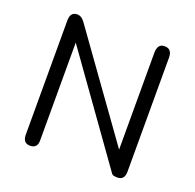

<svg xmlns="http://www.w3.org/2000/svg" viewBox="-114 -747 887 873"><g transform="rotate(20 329.0 -310.5)"><path d="M541 6.8Q518.6 6.8 513.7 0L153.3 -504.9V-31.2Q153.3 6.8 118.2 6.8Q83 6.8 83 -34.2V-585.9Q83 -627.9 116.2 -627.9Q137.7 -627.9 153.3 -605.5L504.9 -115.2V-583Q504.9 -627.9 539.1 -627.9Q575.2 -627.9 575.2 -585.9V-34.2Q575.2 6.8 541 6.8Z"/></g></svg>

Font: Jura
Style: DemiBold
Weight: 600
Version: Version 2.4